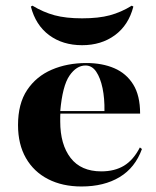

<svg xmlns="http://www.w3.org/2000/svg" viewBox="-20 -655 558 686"><path d="M271 11.3Q203.2 11.3 152 -14.9Q100.8 -41.1 72.6 -90.3Q44.4 -139.5 44.4 -208.1Q44.4 -284.7 77 -333.5Q109.7 -382.3 164.9 -406Q220.2 -429.8 288.7 -429.8Q345.2 -429.8 388.3 -411.3Q431.5 -392.7 456 -353.2Q480.6 -313.7 480.6 -249.2H151.6L150 -258.1H353.2Q354 -303.2 346.4 -339.9Q338.7 -376.6 323.8 -398.8Q308.9 -421 285.5 -421Q253.2 -421 228.2 -384.7Q203.2 -348.4 195.2 -257.3L196 -255.6Q195.2 -247.6 195.2 -238.7Q195.2 -229.8 195.2 -221Q195.2 -138.7 232.3 -90.7Q269.4 -42.7 341.9 -42.7Q389.5 -42.7 423 -62.9Q456.5 -83.1 479.8 -128.2L487.1 -122.6Q462.9 -55.6 407.3 -22.2Q351.6 11.3 271 11.3ZM273.4 -493.5Q204 -493.5 155.6 -529.4Q107.3 -565.3 90.3 -631.5L96 -634.7Q134.7 -611.3 175 -600.4Q215.3 -589.5 273.4 -589.5Q332.3 -589.5 372.6 -600.4Q412.9 -611.3 450.8 -634.7L456.5 -631.5Q439.5 -565.3 390.7 -529.4Q341.9 -493.5 273.4 -493.5Z"/></svg>

Font: Playfair 144pt SemiExpanded Black
Style: Regular
Weight: 900
Width: 6
Designer: Claus Eggers Sørensen
Foundry: Claus Eggers Sørensen
Version: Version 2.203